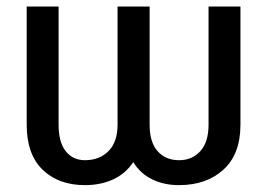

<svg xmlns="http://www.w3.org/2000/svg" viewBox="-20 -548 802 579"><path d="M705.1 -528.3V-171.9Q705.1 -83 653.8 -36.4Q602.5 10.3 520 10.3Q474.6 10.3 439 -7.1Q403.3 -24.4 381.8 -59.1Q358.9 -24.4 321.3 -7.1Q283.7 10.3 236.3 10.3Q156.7 10.3 108.6 -36.1Q60.5 -82.5 60.5 -171.9V-528.3H156.7V-171.9Q156.7 -119.1 178.2 -92Q199.7 -64.9 236.3 -64.9Q279.8 -64.9 307.1 -92.3Q334.5 -119.6 334.5 -171.9V-528.3H431.2V-171.9Q431.2 -119.1 455.3 -92Q479.5 -64.9 520 -64.9Q559.6 -64.9 584.2 -92.3Q608.9 -119.6 608.9 -171.9V-528.3Z"/></svg>

Font: GeogebraSans
Style: Regular
Weight: 400
Designer: Google
Version: Version 1.100140; 2013